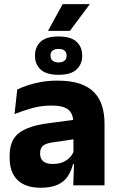

<svg xmlns="http://www.w3.org/2000/svg" viewBox="-20 -892 567 924"><path d="M281.5 -872H411.5V-871L316.5 -743.5H211.5V-744.5ZM332.5 0 337 -123 333.5 -130.5V-284L332.5 -304Q332.5 -345 308.5 -364.5Q284.5 -384 228 -384Q178.5 -384 134 -371.5Q89.5 -359 50 -343L63 -461.5Q86.5 -472.5 115.8 -482.2Q145 -492 180.5 -498Q216 -504 256.5 -504Q321 -504 364.5 -489Q408 -474 434 -446.5Q460 -419 471.5 -380.8Q483 -342.5 483 -296.5V0ZM176 11.5Q102.5 11.5 64.5 -25.5Q26.5 -62.5 26.5 -131V-144.5Q26.5 -217 71.2 -251.8Q116 -286.5 213.5 -299L345.5 -316.5L354.5 -224.5L237.5 -207.5Q202 -203 187.5 -191Q173 -179 173 -155.5V-152Q173 -129.5 187.5 -116.2Q202 -103 234 -103Q262 -103 282.2 -111.5Q302.5 -120 315.5 -133.8Q328.5 -147.5 335 -164.5L356.5 -102.5H331.5Q323.5 -70.5 306.8 -44.5Q290 -18.5 258.5 -3.5Q227 11.5 176 11.5ZM148.5 -622.5V-625.5Q148.5 -666 175.5 -691.2Q202.5 -716.5 262 -716.5Q321 -716.5 348.2 -691.2Q375.5 -666 375.5 -625.5V-622.5Q375.5 -583 348.2 -557.5Q321 -532 262 -532Q202.5 -532 175.5 -557.5Q148.5 -583 148.5 -622.5ZM223 -623.5Q223 -608.5 233 -600Q243 -591.5 262 -591.5Q280.5 -591.5 290.5 -600Q300.5 -608.5 300.5 -623.5V-625.5Q300.5 -640.5 290.5 -648.5Q280.5 -656.5 262 -656.5Q243 -656.5 233 -648.5Q223 -640.5 223 -625.5Z"/></svg>

Font: Anek Latin
Style: Bold
Weight: 700
Designer: Yesha Goshar
Foundry: Ek Type
Version: Version 1.003